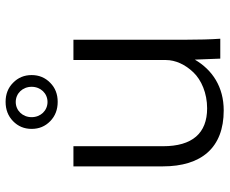

<svg xmlns="http://www.w3.org/2000/svg" viewBox="-84 -688 784 655"><g transform="rotate(-90 307.5 -360.0)"><path d="M258.8 11.7C338.9 11.7 397 -26.9 432.1 -86.9L435.5 0H503.4C501 -34.7 500 -73.7 500 -116.7V-501H430.7V-185.1C430.7 -153.3 415.5 -119.6 388.7 -91.8C362.8 -64.5 317.4 -44.9 266.1 -44.9C180.7 -44.9 136.7 -95.7 136.7 -195.3V-501H67.9V-196.3C67.9 -64 131.8 11.7 258.8 11.7ZM288.1 -554.7C314 -554.7 335.9 -563 353 -580.1C370.6 -597.2 379.4 -618.2 379.4 -643.6C379.4 -668.9 370.6 -689.9 353 -707C335.9 -724.1 314 -732.4 288.1 -732.4C261.7 -732.4 239.7 -724.1 222.2 -707C204.6 -689.9 195.8 -668.9 195.8 -643.6C195.8 -618.2 204.6 -597.2 222.2 -580.1C239.7 -563 261.7 -554.7 288.1 -554.7ZM287.6 -589.4C258.3 -589.4 235.8 -612.8 235.8 -643.6C235.8 -674.3 258.3 -697.8 287.6 -697.8C316.9 -697.8 339.4 -674.3 339.4 -643.6C339.4 -612.8 316.9 -589.4 287.6 -589.4Z"/></g></svg>

Font: Ride Light
Style: Regular
Weight: 300
Version: Version 3.000